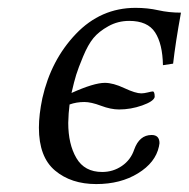

<svg xmlns="http://www.w3.org/2000/svg" viewBox="-20 -459 481 489"><path d="M240.2 -21Q268.1 -21 290.5 -36.4Q313 -51.8 321.8 -78.1Q335 -115.2 366.2 -115.2Q386.2 -115.2 386.2 -94.2Q386.2 -92.3 385.5 -90.1Q384.8 -87.9 384.8 -85.9Q376 -44.9 331.5 -17.6Q287.1 9.8 225.1 9.8Q161.1 9.8 120.1 -24.7Q79.1 -59.1 79.1 -133.8Q79.1 -167 87.9 -209Q109.9 -306.2 173.3 -372.6Q236.8 -439 325.2 -439Q356 -439 383.1 -432.9Q410.2 -426.8 440.9 -426.8Q426.8 -349.6 420.9 -296.9L395 -293Q394 -347.2 375 -376.5Q356 -405.8 309.1 -405.8Q280.3 -405.8 256.1 -392.3Q231.9 -378.9 218 -362.1Q204.1 -345.2 191.7 -315.2Q179.2 -285.2 174.1 -268.6Q168.9 -252 162.1 -222.2Q219.2 -248 247.1 -248Q268.1 -248 296.6 -234.6Q325.2 -221.2 339.8 -221.2Q346.7 -221.2 356.4 -223.6Q366.2 -226.1 369.1 -226.1Q374 -226.1 374 -211.9Q371.1 -200.7 342 -190.4Q313 -180.2 283.2 -180.2Q262.2 -180.2 237.1 -189.7Q211.9 -199.2 194.8 -199.2Q174.8 -199.2 157.2 -192.9Q154.3 -170.9 153.8 -146Q153.8 -91.8 174.6 -56.4Q195.3 -21 240.2 -21Z"/></svg>

Font: Linux Libertine
Style: Italic
Weight: 400
Italic angle: -12°
Designer: Philipp H. Poll
Foundry: Philipp H. Poll
Version: Version 5.1.6 ; ttfautohint (v0.9)